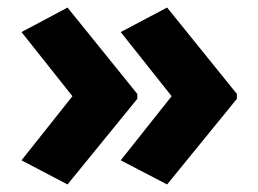

<svg xmlns="http://www.w3.org/2000/svg" viewBox="-20 -532 685 509"><path d="M608 -270 423 -43 300 -107 435 -277 300 -447 423 -512 608 -283ZM344 -270 159 -43 37 -107 172 -277 37 -447 159 -512 344 -283Z"/></svg>

Font: Noto Sans Symbols ExtraBold
Style: Regular
Weight: 800
Version: Version 2.002